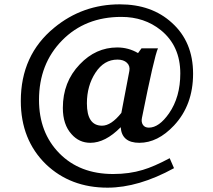

<svg xmlns="http://www.w3.org/2000/svg" viewBox="-20 -713 982 886"><path d="M871 -373Q871 -228 783 -134Q708 -54 623 -54Q542 -54 537 -126Q466 -54 397 -54Q345 -54 310 -94Q270 -138 270 -215Q270 -335 348 -416Q422 -494 521 -494Q573 -494 617 -468L633 -490H709Q692 -454 635 -169Q631 -150 639.5 -137Q648 -124 667 -124Q714 -124 760 -190Q812 -265 812 -374Q812 -501 722 -574Q646 -635 540 -635Q373 -635 266.5 -526.5Q160 -418 160 -252Q160 -101 254 -5.5Q348 90 502 90Q577 90 639 71Q690 56 763 17L783 63Q619 153 476 153Q305 153 192 45Q76 -68 76 -247Q76 -459 230 -585Q361 -693 533 -693Q680 -693 773 -608Q871 -520 871 -373ZM577 -386Q581 -409 565.5 -423.5Q550 -438 522 -438Q460 -438 420.5 -377.5Q381 -317 381 -236Q381 -133 451 -133Q493 -133 540 -192Z"/></svg>

Font: Apparatus SIL
Style: Bold Italic
Weight: 700
Italic angle: -11°
Version: Version 1.0